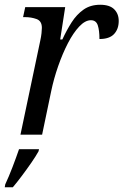

<svg xmlns="http://www.w3.org/2000/svg" viewBox="-45 -566 519 807"><path d="M124 -394Q128 -412 129.5 -426.5Q131 -441 131 -449Q131 -478 108.5 -486Q86 -494 61 -494H52L61 -536H229L208 -400H217Q235 -439 256 -472Q277 -505 306 -525.5Q335 -546 376 -546Q416 -546 435 -527Q454 -508 454 -478Q454 -444 434.5 -423Q415 -402 373 -402Q373 -438 366 -459.5Q359 -481 337 -481Q313 -481 288 -454.5Q263 -428 240.5 -384.5Q218 -341 199.5 -288Q181 -235 170 -182L132 0H41ZM-23 209Q-8 177 7.5 136.5Q23 96 35 61H119L117 70Q106 90 87 117.5Q68 145 47 173Q26 201 9 221H-25Z"/></svg>

Font: Noto Serif SemiCondensed
Style: Italic
Weight: 400
Width: 4
Italic angle: -12°
Designer: Monotype Design Team
Foundry: Monotype Imaging Inc.
Version: Version 2.013